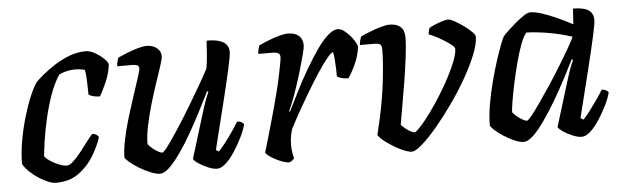

<svg xmlns="http://www.w3.org/2000/svg" viewBox="-39 -623 2432 747"><g transform="rotate(-5 1177.0 -250.0)"><path d="M153 0Q141 0 123.5 -7Q106 -14 87.5 -26Q69 -38 53 -53Q37 -68 28 -84Q28 -128 36.5 -175.5Q45 -223 58 -267Q71 -311 85.5 -345Q100 -379 112 -396Q122 -407 142.5 -424Q163 -441 190 -458.5Q217 -476 248.5 -488Q280 -500 313 -500Q329 -500 348.5 -489Q368 -478 382.5 -464Q397 -450 398 -441Q394 -407 379.5 -373.5Q365 -340 353 -320Q338 -320 326 -323.5Q314 -327 309 -331Q309 -340 308.5 -359.5Q308 -379 307 -399Q306 -419 303 -428Q293 -431 283 -432Q273 -433 265 -433Q250 -433 234 -429.5Q218 -426 203 -419Q181 -386 165.5 -341.5Q150 -297 139.5 -251Q129 -205 123.5 -166.5Q118 -128 116 -107Q123 -97 138.5 -87Q154 -77 171.5 -70Q189 -63 202 -63Q212 -63 227 -77Q242 -91 257.5 -110.5Q273 -130 287 -149Q301 -168 310 -177Q319 -177 326 -172.5Q333 -168 335 -163Q325 -130 302.5 -92Q280 -54 243.5 -27Q207 0 153 0Z M560 0Q545 0 523 -9Q501 -18 479.5 -31Q458 -44 443.5 -56.5Q429 -69 427 -75Q427 -104 435.5 -145Q444 -186 457.5 -230Q471 -274 484 -313.5Q497 -353 506 -380.5Q515 -408 515 -415Q515 -425 507.5 -428Q500 -431 488 -431H430Q430 -441 433 -450.5Q436 -460 437 -464Q452 -471 473.5 -479.5Q495 -488 516 -494Q537 -500 551 -500Q574 -500 590 -487.5Q606 -475 606 -455Q606 -446 597.5 -419.5Q589 -393 576 -355Q563 -317 550.5 -274.5Q538 -232 529.5 -191.5Q521 -151 521 -119Q531 -106 549 -93.5Q567 -81 576 -81Q581 -81 598.5 -104.5Q616 -128 640.5 -165.5Q665 -203 691 -246Q717 -289 739.5 -328Q762 -367 775 -392Q779 -415 781.5 -445.5Q784 -476 785 -500Q814 -500 833 -494.5Q852 -489 861.5 -477.5Q871 -466 871 -449Q871 -435 860 -385Q849 -335 829.5 -256Q810 -177 784 -73L795 -66Q806 -77 821.5 -97Q837 -117 852 -139Q867 -161 876 -176Q885 -176 892.5 -172Q900 -168 902 -163Q897 -142 883.5 -114.5Q870 -87 853 -60.5Q836 -34 817.5 -17Q799 0 783 0Q768 0 747.5 -8.5Q727 -17 711 -28Q695 -39 692 -46L747 -225Q755 -251 763 -272.5Q771 -294 775 -301L770 -304Q753 -270 732 -229Q711 -188 688 -147.5Q665 -107 641.5 -73.5Q618 -40 597.5 -20Q577 0 560 0Z M1065 0Q1055 0 1040.5 -5Q1026 -10 1011.5 -17.5Q997 -25 986.5 -33Q976 -41 974 -46Q979 -62 988.5 -95Q998 -128 1011 -173.5Q1024 -219 1037 -270Q1045 -300 1051.5 -330.5Q1058 -361 1062 -383Q1066 -405 1066 -411Q1066 -423 1058 -427Q1050 -431 1036 -431H981Q981 -439 983.5 -448.5Q986 -458 988 -464Q1003 -471 1024.5 -479.5Q1046 -488 1067.5 -494Q1089 -500 1102 -500Q1130 -500 1145 -486.5Q1160 -473 1160 -449Q1160 -440 1153.5 -415Q1147 -390 1137.5 -357.5Q1128 -325 1117 -292Q1106 -259 1096 -233.5Q1086 -208 1081 -199L1084 -196Q1101 -230 1121.5 -271Q1142 -312 1165.5 -352.5Q1189 -393 1212 -426.5Q1235 -460 1257 -480Q1279 -500 1297 -500Q1309 -500 1321 -491Q1333 -482 1344 -469.5Q1355 -457 1362 -444.5Q1369 -432 1370 -426Q1366 -392 1352 -360.5Q1338 -329 1322 -306Q1307 -306 1295 -309.5Q1283 -313 1278 -317Q1278 -327 1277.5 -345.5Q1277 -364 1275.5 -383.5Q1274 -403 1271 -413Q1264 -412 1247 -391.5Q1230 -371 1208.5 -338Q1187 -305 1164 -266.5Q1141 -228 1120.5 -191.5Q1100 -155 1086 -127Q1082 -113 1079.5 -98Q1077 -83 1077 -68Q1077 -53 1079 -39.5Q1081 -26 1084 -15Q1083 -12 1078 -7.5Q1073 -3 1065 0Z M1543 0Q1532 0 1514.5 -7Q1497 -14 1477.5 -25.5Q1458 -37 1441 -50Q1424 -63 1415 -76Q1423 -108 1430.5 -142.5Q1438 -177 1444 -212Q1450 -247 1454 -281.5Q1458 -316 1460.5 -347.5Q1463 -379 1463 -406Q1463 -423 1455.5 -427Q1448 -431 1434 -431H1378Q1378 -439 1380.5 -448.5Q1383 -458 1386 -464Q1401 -471 1422.5 -479.5Q1444 -488 1465 -494Q1486 -500 1499 -500Q1527 -500 1542 -486.5Q1557 -473 1557 -447Q1557 -415 1551 -368Q1545 -321 1537 -271Q1529 -221 1521 -177.5Q1513 -134 1509 -108Q1516 -100 1526 -92Q1536 -84 1546 -79Q1556 -74 1562 -74Q1571 -79 1588 -98Q1605 -117 1626 -146Q1647 -175 1668 -208.5Q1689 -242 1706.5 -275.5Q1724 -309 1735 -337.5Q1746 -366 1746 -384Q1746 -390 1734.5 -399.5Q1723 -409 1706 -419.5Q1689 -430 1673 -438Q1657 -446 1648 -449Q1648 -454 1650 -462.5Q1652 -471 1654 -474Q1662 -479 1676.5 -485Q1691 -491 1705.5 -495.5Q1720 -500 1727 -500Q1736 -500 1752.5 -491Q1769 -482 1787 -469Q1805 -456 1817.5 -443.5Q1830 -431 1830 -425Q1830 -397 1813 -354.5Q1796 -312 1768.5 -264Q1741 -216 1708 -169.5Q1675 -123 1642.5 -84.5Q1610 -46 1583.5 -23Q1557 0 1543 0Z M1980 0Q1965 0 1944.5 -9Q1924 -18 1903.5 -31Q1883 -44 1869.5 -56.5Q1856 -69 1854 -75Q1854 -112 1861.5 -156Q1869 -200 1880.5 -244Q1892 -288 1904 -325Q1916 -362 1925.5 -386.5Q1935 -411 1938 -415Q1943 -422 1957.5 -435.5Q1972 -449 1989.5 -464Q2007 -479 2023 -489.5Q2039 -500 2048 -500Q2067 -500 2093.5 -491.5Q2120 -483 2151 -469Q2182 -455 2212 -439L2216 -500Q2257 -500 2276 -487.5Q2295 -475 2295 -449Q2295 -435 2284 -385Q2273 -335 2253.5 -256Q2234 -177 2208 -73L2219 -66Q2230 -77 2244.5 -96Q2259 -115 2274 -136.5Q2289 -158 2300 -176Q2309 -176 2316.5 -172Q2324 -168 2326 -163Q2321 -142 2307.5 -114.5Q2294 -87 2277 -60.5Q2260 -34 2241.5 -17Q2223 0 2207 0Q2192 0 2171.5 -8.5Q2151 -17 2135 -28Q2119 -39 2116 -46L2171 -225Q2177 -244 2182 -259Q2187 -274 2191.5 -284.5Q2196 -295 2199 -301L2194 -304Q2177 -270 2155.5 -229Q2134 -188 2110 -147.5Q2086 -107 2062.5 -73.5Q2039 -40 2018 -20Q1997 0 1980 0ZM2000 -81Q2004 -81 2018.5 -98.5Q2033 -116 2053 -145Q2073 -174 2096 -208.5Q2119 -243 2140.5 -278Q2162 -313 2179.5 -343Q2197 -373 2205 -391Q2156 -407 2109.5 -414.5Q2063 -422 2027 -423Q2016 -411 2004.5 -380.5Q1993 -350 1982.5 -310.5Q1972 -271 1963.5 -231Q1955 -191 1950 -160.5Q1945 -130 1945 -119Q1955 -105 1973.5 -93Q1992 -81 2000 -81Z"/></g></svg>

Font: Texturina Medium
Style: Italic
Weight: 500
Italic angle: -11°
Designer: Guillermo Torres Carreño
Foundry: Omnibus-Type
Version: Version 1.002